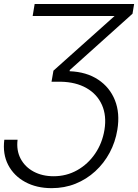

<svg xmlns="http://www.w3.org/2000/svg" viewBox="-28 -748 707 983"><path d="M-5.9 -32.7H62Q55.2 22 77.6 64.5Q100.1 106.9 144.3 130.6Q188.5 154.3 246.6 154.3Q312.5 154.3 367.4 123.3Q422.4 92.3 459 38.6Q495.6 -15.1 506.8 -83Q518.6 -155.8 493.9 -210.9Q469.2 -266.1 414.8 -297.1Q360.4 -328.1 283.2 -329.6H235.8L245.6 -386.2L559.1 -666.5L558.1 -666H139.2L149.4 -727.5H658.7L650.4 -677.7L329.1 -389.2L328.6 -383.3Q415 -379.9 474.6 -340.3Q534.2 -300.8 560.5 -234.6Q586.9 -168.5 572.8 -83.5Q562.5 -20.5 533.4 33.7Q504.4 87.9 459.7 128.9Q415 169.9 358.6 192.6Q302.2 215.3 236.3 215.3Q159.2 215.3 101.1 183.8Q43 152.3 13.9 96.4Q-15.1 40.5 -5.9 -32.7Z"/></svg>

Font: Inter 28pt Light
Style: Italic
Weight: 300
Italic angle: -9.3988°
Designer: Rasmus Andersson
Foundry: rsms
Version: Version 4.001;git-66647c0bb